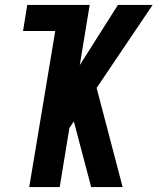

<svg xmlns="http://www.w3.org/2000/svg" viewBox="-20 -755 636 775"><path d="M98 0H221L260 -238L278 -265L348 0H475L370 -400L596 -735H456L302 -492L342 -735H90L73 -630H203Z"/></svg>

Font: Iosevka Sparkle Oblique
Style: Bold
Weight: 700
Italic angle: -9°
Designer: Belleve Invis
Foundry: Belleve Invis
Version: Version 4.5.0; ttfautohint (v1.8.3)